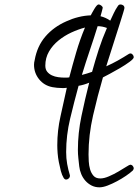

<svg xmlns="http://www.w3.org/2000/svg" viewBox="-20 -799 609 846"><path d="M569.3 -546.9Q569.3 -540 550.8 -526.4Q532.2 -512.7 508.8 -499Q485.4 -485.4 463.4 -473.6Q441.4 -461.9 433.6 -458Q410.2 -377.9 390.1 -290.5Q370.1 -203.1 370.1 -119.1Q370.1 -105.5 371.1 -87.4Q372.1 -69.3 377 -52.7Q381.8 -36.1 392.1 -24.4Q402.3 -12.7 421.9 -12.7Q438.5 -12.7 460 -22Q481.4 -31.2 501.5 -43Q521.5 -54.7 536.1 -64Q550.8 -73.2 553.7 -73.2Q560.5 -73.2 564.9 -67.9Q569.3 -62.5 569.3 -57.6Q569.3 -53.7 565.4 -47.9Q553.7 -37.1 535.2 -24.4Q516.6 -11.7 495.6 -0.5Q474.6 10.7 454.1 18.6Q433.6 26.4 418 26.4Q399.4 26.4 383.8 18.6Q368.2 10.7 356.4 -2.4Q344.7 -15.6 337.9 -32.2Q331.1 -48.8 329.1 -66.4Q327.1 -85 325.2 -102.5Q323.2 -120.1 323.2 -138.7Q323.2 -212.9 338.9 -287.6Q354.5 -362.3 373 -434.6Q361.3 -429.7 349.6 -426.3Q337.9 -422.9 326.2 -420.9Q306.6 -349.6 289.1 -276.4Q271.5 -203.1 271.5 -128.9Q271.5 -101.6 275.9 -76.7Q280.3 -51.8 288.1 -26.4V-24.4Q288.1 -17.6 282.7 -12.7Q277.3 -7.8 271.5 -7.8Q265.6 -7.8 260.7 -14.6Q252.9 -27.3 248 -45.9Q243.2 -64.5 239.3 -84.5Q235.4 -104.5 233.9 -124Q232.4 -143.6 232.4 -159.2Q232.4 -223.6 246.6 -286.6Q260.7 -349.6 274.4 -412.1Q268.6 -411.1 263.2 -411.1Q257.8 -411.1 252.9 -411.1Q242.2 -411.1 231.9 -412.1Q221.7 -413.1 210.9 -415Q174.8 -421.9 152.3 -449.7Q129.9 -477.5 129.9 -513.7Q129.9 -523.4 132.8 -534.2Q143.6 -595.7 180.2 -638.2Q216.8 -680.7 272.5 -705.1Q297.9 -716.8 325.2 -723.6Q352.5 -730.5 379.9 -731.4Q381.8 -735.4 386.2 -743.2Q390.6 -751 395.5 -759.3Q400.4 -767.6 405.3 -773.4Q410.2 -779.3 415 -779.3Q419.9 -779.3 426.3 -774.4Q432.6 -769.5 432.6 -764.6Q432.6 -763.7 431.2 -758.3Q429.7 -752.9 428.2 -746.6Q426.8 -740.2 424.8 -734.4Q422.9 -728.5 422.9 -727.5Q446.3 -721.7 465.8 -708Q472.7 -722.7 481.4 -741.2Q490.2 -759.8 500 -773.4Q503.9 -779.3 510.7 -779.3Q517.6 -779.3 522.9 -775.4Q528.3 -771.5 528.3 -763.7Q528.3 -760.7 522.9 -743.2Q517.6 -725.6 509.3 -699.2Q501 -672.9 491.2 -642.6Q481.4 -612.3 472.7 -584.5Q463.9 -556.6 457 -535.2Q450.2 -513.7 448.2 -506.8Q474.6 -518.6 499 -532.2Q523.4 -545.9 547.9 -561.5Q551.8 -563.5 554.7 -563.5Q560.5 -563.5 564.9 -558.1Q569.3 -552.7 569.3 -546.9ZM451.2 -675.8Q430.7 -683.6 410.2 -683.6Q393.6 -629.9 375.5 -576.7Q357.4 -523.4 340.8 -468.8Q351.6 -471.7 363.3 -475.1Q375 -478.5 385.7 -482.4Q399.4 -532.2 415 -580.6Q430.7 -628.9 451.2 -675.8ZM354.5 -677.7Q325.2 -669.9 294.4 -655.8Q263.7 -641.6 237.8 -620.6Q211.9 -599.6 195.8 -571.8Q179.7 -543.9 179.7 -509.8Q179.7 -493.2 188 -482.9Q196.3 -472.7 209 -466.8Q221.7 -460.9 236.3 -459Q251 -457 263.7 -457Q269.5 -457 274.9 -457Q280.3 -457 285.2 -458Q299.8 -513.7 315.9 -568.8Q332 -624 354.5 -677.7Z"/></svg>

Font: Calligraffitti
Style: Regular
Weight: 400
Designer: Dathan Boardman
Foundry: Open Window
Version: Version 1.001